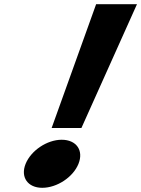

<svg xmlns="http://www.w3.org/2000/svg" viewBox="-20 -880 673 915"><path d="M226.1 -270H368L632.8 -860H438.1ZM273.9 -214C204.6 -214 127.9 -163 102 -99C76.6 -36 112.1 15 181.4 15C251.8 15 328.5 -36 353.9 -99C379.8 -163 344.3 -214 273.9 -214Z"/></svg>

Font: Hussar
Style: BdWideOblFour
Weight: 700
Foundry: Cannot Into Space Fonts
Version: Version 2.00